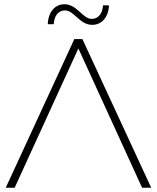

<svg xmlns="http://www.w3.org/2000/svg" viewBox="-20 -884 738 904"><path d="M349 -656 649 0H692L368 -700H330L7 0H49ZM414 -767C460 -767 491 -804 493 -859H465C463 -821 443 -795 412 -795C369 -795 343 -864 284 -864C238 -864 207 -827 205 -770H233C235 -810 255 -835 286 -835C329 -835 355 -767 414 -767Z"/></svg>

Font: Montserrat-Alt1 ExtLt
Style: Regular
Weight: 200
Designer: Differentunic
Foundry: Differentunic
Version: Version 7.222